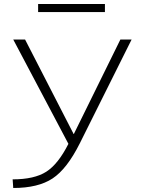

<svg xmlns="http://www.w3.org/2000/svg" viewBox="-20 -927 709 957"><path d="M170 -867V-907H503V-867ZM105 -730 347 -259H348L580 -730H636L378 -213Q314 -85 242 -37.5Q170 10 46 10L43 -33Q151 -33 210.5 -71Q270 -109 321 -210L46 -730Z"/></svg>

Font: M PLUS 1p Light
Style: Regular
Weight: 300
Version: Version 1.061